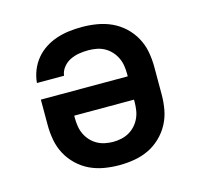

<svg xmlns="http://www.w3.org/2000/svg" viewBox="-85 -631 770 732"><g transform="rotate(-15 300.0 -265.0)"><path d="M300 8Q270 8 240.5 3Q211 -2 184.5 -14.5Q158 -27 136 -48Q114 -69 100 -95Q86 -121 80.5 -150.5Q75 -180 75 -210V-311H418V-320Q418 -337 415.5 -353Q413 -369 406 -384Q399 -399 387.5 -411.5Q376 -424 361.5 -432Q347 -440 330.5 -443Q314 -446 298 -446Q279 -446 261 -443Q243 -440 226.5 -432Q210 -424 198 -409Q186 -394 184 -376H77Q79 -401 88.5 -425Q98 -449 114 -468.5Q130 -488 151.5 -502Q173 -516 197.5 -524Q222 -532 247 -535Q272 -538 298 -538Q327 -538 357 -533Q387 -528 414 -515.5Q441 -503 463 -482.5Q485 -462 499.5 -435.5Q514 -409 519.5 -379.5Q525 -350 525 -320V-210Q525 -180 519.5 -150.5Q514 -121 500 -95Q486 -69 464 -48Q442 -27 415.5 -14.5Q389 -2 359.5 3Q330 8 300 8ZM300 -84Q316 -84 332.5 -87.5Q349 -91 363 -99Q377 -107 388 -119Q399 -131 406 -146Q413 -161 415.5 -177.5Q418 -194 418 -210V-219H182V-210Q182 -194 184.5 -177.5Q187 -161 194 -146Q201 -131 212 -119Q223 -107 237 -99Q251 -91 267.5 -87.5Q284 -84 300 -84Z"/></g></svg>

Font: Iosevka Curly SmBdEx
Style: Regular
Weight: 600
Width: 7
Monospace: yes
Designer: Belleve Invis
Foundry: Belleve Invis
Version: Version 11.1.0; ttfautohint (v1.8.3)